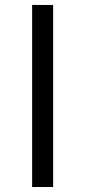

<svg xmlns="http://www.w3.org/2000/svg" viewBox="-20 -708 345 776"><path d="M109.9 47.9V-688H194.8V47.9Z"/></svg>

Font: Sarala
Style: Regular
Weight: 400
Designer: Andres Torresi
Foundry: Huerta Tipografica
Version: Version 1.004;PS 001.003;hotconv 1.0.70;makeotf.lib2.5.58329